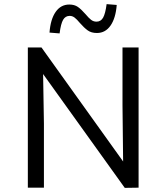

<svg xmlns="http://www.w3.org/2000/svg" viewBox="-20 -910 806 931"><path d="M115 0ZM652 -680V0L585 1L189 -551L193 -311V0H115V-680H181L577 -127L574 -399V-680ZM220 -752Q225 -817 250 -852.5Q275 -888 316 -888Q341 -888 357.5 -876.5Q374 -865 395 -841Q410 -823 421.5 -814Q433 -805 448 -805Q469 -805 480 -824.5Q491 -844 497 -890L546 -886Q541 -822 516 -786Q491 -750 450 -750Q423 -750 405.5 -762.5Q388 -775 367 -799Q353 -816 342 -824.5Q331 -833 318 -833Q297 -833 286 -814Q275 -795 269 -748Z"/></svg>

Font: Martel Sans Light
Style: Regular
Weight: 300
Designer: Dan Reynolds and Mathieu Réguer
Foundry: Dan Reynolds and Mathieu Réguer
Version: Version 1.002; ttfautohint (v1.1) -l 5 -r 5 -G 72 -x 0 -D la